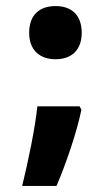

<svg xmlns="http://www.w3.org/2000/svg" viewBox="-20 -577 350 632"><path d="M76 -469C76 -411 112 -382 163 -382C214 -382 249 -411 249 -469C249 -528 215 -557 163 -557C110 -557 76 -528 76 -469ZM242 -227H103C95 -152 73 -47 53 35H166C197 -37 233 -142 248 -216Z"/></svg>

Font: Noto Sans Kannada UI Condensed ExtraBold
Style: Regular
Weight: 800
Width: 3
Designer: Jelle Bosma - Monotype Design Team
Foundry: Monotype Imaging Inc.
Version: Version 2.005